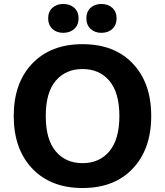

<svg xmlns="http://www.w3.org/2000/svg" viewBox="-20 -936 829 965"><path d="M395 9Q235 9 142 -89Q49 -187 49 -353Q49 -519 142 -616.5Q235 -714 395 -714Q555 -714 647.5 -616.5Q740 -519 740 -353Q740 -187 647.5 -89Q555 9 395 9ZM395 -116Q480 -116 530 -176Q580 -236 580 -353Q580 -470 530 -529.5Q480 -589 395 -589Q310 -589 260 -530Q210 -471 210 -353Q210 -235 260 -175.5Q310 -116 395 -116ZM490 -771Q456 -771 435 -791Q414 -811 414 -844Q414 -877 435 -896.5Q456 -916 490 -916Q523 -916 544.5 -896.5Q566 -877 566 -844Q566 -811 545 -791Q524 -771 490 -771ZM298 -771Q264 -771 243 -791Q222 -811 222 -844Q222 -877 243 -896.5Q264 -916 298 -916Q332 -916 353.5 -896.5Q375 -877 375 -844Q375 -811 353.5 -791Q332 -771 298 -771Z"/></svg>

Font: Nunito VF Beta Light
Style: Regular
Weight: 300
Designer: Vernon Adams
Foundry: newtypography
Version: Version 3.001